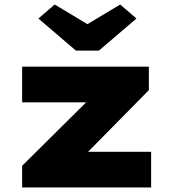

<svg xmlns="http://www.w3.org/2000/svg" viewBox="-20 -830 776 850"><path d="M78 0V-96L443 -458L453 -377H78V-535H639V-431L297 -84L284 -158H649V0ZM316 -606 150 -748 222 -810 382 -714H352L512 -810L584 -748L418 -606Z"/></svg>

Font: Lexend Giga Black
Style: Regular
Weight: 900
Designer: Bonnie Shaver-Troup, Thomas Jockin
Foundry: Lexend
Version: Version 1.007